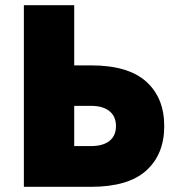

<svg xmlns="http://www.w3.org/2000/svg" viewBox="-20 -720 685 740"><path d="M72 -700H266V-468H331Q474 -468 543.5 -405.5Q613 -343 613 -234Q613 -125 543.5 -62.5Q474 0 331 0H72ZM331 -312H266V-157H331Q377 -157 402 -177Q427 -197 427 -234Q427 -271 402 -291.5Q377 -312 331 -312Z"/></svg>

Font: Jost* Heavy
Style: Regular
Weight: 800
Version: Version 3.7